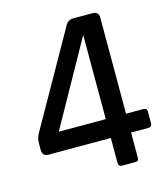

<svg xmlns="http://www.w3.org/2000/svg" viewBox="-99 -720 688 797"><g transform="rotate(-15 244.5 -321.5)"><path d="M312 -204V-566L110 -204ZM384 0H328Q312 0 312 -17V-123H45Q18 -123 18 -150V-180Q18 -200 27 -217L254 -619Q266 -643 289 -643H373Q399 -643 399 -616V-204H473Q489 -204 489 -189V-141Q489 -123 473 -123H399V-17Q399 -7 396 -3.5Q393 0 384 0Z"/></g></svg>

Font: Rajdhani SemiBold
Style: Regular
Weight: 600
Designer: Satya Rajpurohit, Jyotish Sonowal
Foundry: Indian Type Foundry
Version: Version 1.201 February 1, 2022